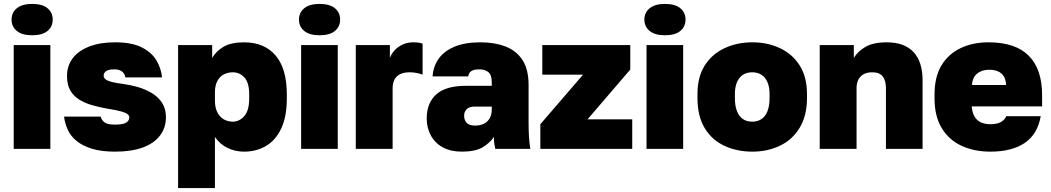

<svg xmlns="http://www.w3.org/2000/svg" viewBox="-20 -760 5362 980"><path d="M50 0V-530H237V0ZM144 -580Q93 -580 66 -602Q39 -624 39 -660Q39 -696 66 -718Q93 -740 144 -740Q196 -740 222.5 -718Q249 -696 249 -660Q249 -624 222.5 -602Q196 -580 144 -580Z M567 14Q497 14 449 -1Q401 -16 371 -40.5Q341 -65 326 -97.5Q311 -130 307 -165H494Q498 -148 512.5 -136Q527 -124 567 -124Q608 -124 624 -134Q640 -144 640 -161Q640 -170 631.5 -177Q623 -184 599.5 -191Q576 -198 530 -205Q490 -212 452.5 -222.5Q415 -233 385.5 -251Q356 -269 339 -298Q322 -327 322 -372Q322 -424 351 -462.5Q380 -501 435.5 -522.5Q491 -544 567 -544Q654 -544 705 -517.5Q756 -491 779.5 -450Q803 -409 807 -365H620Q616 -386 601.5 -396Q587 -406 564 -406Q533 -406 521 -396.5Q509 -387 509 -374Q509 -358 530 -348.5Q551 -339 605 -332Q644 -327 682.5 -316Q721 -305 754 -285.5Q787 -266 807 -235.5Q827 -205 827 -162Q827 -108 796.5 -68Q766 -28 708.5 -7Q651 14 567 14Z M889 200V-530H1063V-464Q1082 -498 1120.5 -521Q1159 -544 1226 -544Q1329 -544 1386.5 -477Q1444 -410 1444 -278V-258Q1444 -166 1416 -105.5Q1388 -45 1338.5 -15.5Q1289 14 1226 14Q1180 14 1141 -5Q1102 -24 1077 -61V200ZM1168 -139Q1202 -139 1227 -167.5Q1252 -196 1252 -258V-278Q1252 -337 1228 -364Q1204 -391 1168 -391Q1143 -391 1122 -380Q1101 -369 1089 -346Q1077 -323 1077 -288V-247Q1077 -211 1089.5 -186.5Q1102 -162 1123 -150.5Q1144 -139 1168 -139Z M1517 0V-530H1704V0ZM1611 -580Q1560 -580 1533 -602Q1506 -624 1506 -660Q1506 -696 1533 -718Q1560 -740 1611 -740Q1663 -740 1689.5 -718Q1716 -696 1716 -660Q1716 -624 1689.5 -602Q1663 -580 1611 -580Z M1796 0V-530H1970V-464Q1977 -484 1993.5 -502.5Q2010 -521 2034.5 -532.5Q2059 -544 2089 -544Q2103 -544 2115 -542.5Q2127 -541 2137 -537V-379Q2128 -383 2109.5 -387Q2091 -391 2072 -391Q2040 -391 2020.5 -380.5Q2001 -370 1992.5 -352Q1984 -334 1984 -310V0Z M2337 14Q2280 14 2240 -8Q2200 -30 2179 -69Q2158 -108 2158 -155Q2158 -234 2206.5 -278Q2255 -322 2358 -322H2490V-340Q2490 -377 2473 -391.5Q2456 -406 2427 -406Q2399 -406 2385.5 -397Q2372 -388 2370 -370H2188Q2191 -420 2218.5 -459.5Q2246 -499 2299.5 -521.5Q2353 -544 2432 -544Q2505 -544 2560.5 -522.5Q2616 -501 2647 -453.5Q2678 -406 2678 -325V-135Q2678 -93 2680 -61.5Q2682 -30 2687 0H2508Q2505 -14 2503 -27Q2501 -40 2501 -61Q2480 -30 2443 -8Q2406 14 2337 14ZM2405 -119Q2431 -119 2450 -128.5Q2469 -138 2479.5 -156.5Q2490 -175 2490 -200V-216H2402Q2376 -216 2362.5 -203Q2349 -190 2349 -170Q2349 -146 2362.5 -132.5Q2376 -119 2405 -119Z M2738 0V-126L2956 -379H2748V-530H3197V-405L2979 -151H3207V0Z M3280 0V-530H3467V0ZM3374 -580Q3323 -580 3296 -602Q3269 -624 3269 -660Q3269 -696 3296 -718Q3323 -740 3374 -740Q3426 -740 3452.5 -718Q3479 -696 3479 -660Q3479 -624 3452.5 -602Q3426 -580 3374 -580Z M3820 14Q3742 14 3678 -15.5Q3614 -45 3577 -106Q3540 -167 3540 -260V-280Q3540 -367 3577 -425.5Q3614 -484 3678 -514Q3742 -544 3820 -544Q3898 -544 3961.5 -514Q4025 -484 4062 -425.5Q4099 -367 4099 -280V-260Q4099 -170 4062 -108.5Q4025 -47 3961.5 -16.5Q3898 14 3820 14ZM3820 -139Q3847 -139 3867 -152.5Q3887 -166 3897.5 -193Q3908 -220 3908 -260V-280Q3908 -315 3897.5 -340Q3887 -365 3867 -378Q3847 -391 3820 -391Q3791 -391 3771.5 -378Q3752 -365 3741.5 -340Q3731 -315 3731 -280V-260Q3731 -220 3741.5 -193Q3752 -166 3771.5 -152.5Q3791 -139 3820 -139Z M4164 0V-530H4338V-464Q4357 -497 4397 -520.5Q4437 -544 4506 -544Q4596 -544 4642.5 -494.5Q4689 -445 4689 -350V0H4502V-310Q4502 -349 4485.5 -370Q4469 -391 4432 -391Q4404 -391 4386 -380Q4368 -369 4360 -351Q4352 -333 4352 -310V0Z M5035 14Q4952 14 4887.5 -16Q4823 -46 4786.5 -106.5Q4750 -167 4750 -258V-278Q4750 -367 4785 -425.5Q4820 -484 4882.5 -514Q4945 -544 5025 -544Q5163 -544 5231 -475.5Q5299 -407 5299 -275V-217H4940Q4942 -186 4954 -165.5Q4966 -145 4986.5 -135.5Q5007 -126 5035 -126Q5070 -126 5089.5 -137.5Q5109 -149 5116 -167H5292Q5276 -75 5210.5 -30.5Q5145 14 5035 14ZM5030 -404Q5004 -404 4984.5 -395Q4965 -386 4954 -369.5Q4943 -353 4941 -326H5115Q5114 -354 5103 -371Q5092 -388 5073.5 -396Q5055 -404 5030 -404Z"/></svg>

Font: Golos Text ExtraBold
Style: Regular
Weight: 800
Designer: A.Korolkova, Vitaly Kuzmin
Foundry: ParaType Ltd
Version: Version 2.004